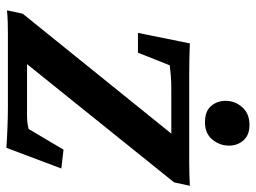

<svg xmlns="http://www.w3.org/2000/svg" viewBox="-121 -683 809 607"><g transform="rotate(90 283.5 -379.5)"><path d="M447.3 4.9Q421.9 2.9 384.8 1.5Q347.7 0 319.3 0H89.8Q71.3 0 51.8 0.5Q32.2 1 12.7 2.9L23.4 -46.9L435.5 -557.6L428.7 -516.6H266.6Q237.3 -516.6 219.7 -515.1Q202.1 -513.7 186.5 -511.7L146.5 -411.1H84L117.2 -575.2Q140.6 -574.2 167 -573.7Q193.4 -573.2 211.9 -573.2H490.2Q509.8 -573.2 529.3 -573.7Q548.8 -574.2 567.4 -575.2L556.6 -525.4L151.4 -21.5L159.2 -60.5H343.8Q355.5 -60.5 365.7 -61.5Q376 -62.5 387.7 -65.4L453.1 -175.8L512.7 -168.9ZM366.2 -623Q332 -623 315.4 -642.1Q298.8 -661.1 298.8 -688.5Q298.8 -717.8 318.8 -740.7Q338.9 -763.7 375 -763.7Q407.2 -763.7 423.8 -744.6Q440.4 -725.6 440.4 -699.2Q440.4 -669.9 421.4 -646.5Q402.3 -623 366.2 -623Z"/></g></svg>

Font: Crimson Pro
Style: Bold Italic
Weight: 700
Italic angle: -12°
Designer: Jacques Le Bailly
Foundry: Baron von Fonthausen
Version: Version 1.003